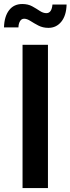

<svg xmlns="http://www.w3.org/2000/svg" viewBox="-54 -955 358 975"><path d="M189.5 -727.5V0H60.5V-727.5ZM191.9 -813.5Q163.6 -813.5 141.1 -825.2Q118.7 -836.9 100.8 -848.4Q83 -859.9 68.8 -859.9Q54.7 -859.9 47.4 -846.9Q40 -834 39.6 -815.9H-33.7Q-32.2 -871.1 -8.1 -902.8Q16.1 -934.6 59.1 -934.6Q88.4 -934.6 109.6 -922.9Q130.9 -911.1 147.9 -899.7Q165 -888.2 181.6 -888.2Q208.5 -888.2 212.4 -932.1H284.2Q282.7 -876 257.3 -844.7Q231.9 -813.5 191.9 -813.5Z"/></svg>

Font: Inter Display SemiBold
Style: Regular
Weight: 600
Designer: Rasmus Andersson
Foundry: rsms
Version: Version 4.001;git-9221beed3